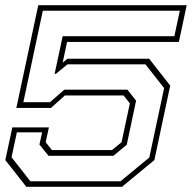

<svg xmlns="http://www.w3.org/2000/svg" viewBox="-28 -720 739 740"><path d="M73.5 0 -7.5 -103 19.5 -229H160.5L148 -172L172 -141.5H403.5L440.5 -172L472.5 -321.5L448.5 -352H222L168.5 -304H35L119.5 -700H691.5L661.5 -558.5H230.5L213.5 -478.5L231.5 -493.5H547L628 -390L567 -103L442 0ZM89 -21.5H436.5L547.5 -113L604.5 -380.5L532.5 -472H232L187.5 -435.5H182.5L213.5 -580.5H644L665 -678.5H137L62 -326H164.5L220 -374.5H463L496.5 -332L460.5 -162L409 -119.5H159L124 -163L134.5 -210H37L16.5 -114Z"/></svg>

Font: Tourney Expanded ExtraLight
Style: Italic
Weight: 200
Width: 7
Italic angle: -12°
Designer: Tyler Finck
Foundry: Etcetera Type Co
Version: Version 1.010; ttfautohint (v1.8.3)